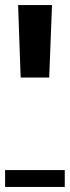

<svg xmlns="http://www.w3.org/2000/svg" viewBox="-22 -720 274 753"><path d="M59 -416 49 -700H182L171 -416ZM-2 13V-53H232V13Z"/></svg>

Font: Montserrat Underline Thin
Style: Bold
Weight: 700
Version: Version 9.000